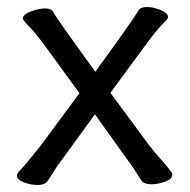

<svg xmlns="http://www.w3.org/2000/svg" viewBox="-20 -509 539 546"><path d="M87 17Q67 17 47.5 9.5Q28 2 28 -10Q28 -16 40.5 -28.5Q53 -41 95 -94L206 -244L101 -388Q80 -416 62.5 -434Q45 -452 45 -456Q45 -468 68 -476.5Q91 -485 108 -485Q127 -485 132 -474Q141 -456 251 -305Q361 -456 374 -480Q380 -489 399 -489Q415 -489 436.5 -480.5Q458 -472 458 -460Q458 -456 442.5 -440.5Q427 -425 402 -392L294 -245L404 -96Q416 -80 443 -49.5Q470 -19 470 -13Q470 0 450 7.5Q430 15 411 15Q389 15 381.5 3.5Q374 -8 363 -25.5Q352 -43 343 -54L250 -184L154 -52Q145 -41 134.5 -24Q124 -7 116 5Q108 17 87 17Z"/></svg>

Font: LXGW WenKai Lite Medium
Style: Regular
Weight: 500
Designer: LXGW / Fontworks Inc.
Foundry: LXGW / Fontworks Inc.
Version: Version 1.511; March 25, 2025